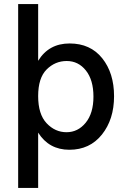

<svg xmlns="http://www.w3.org/2000/svg" viewBox="-20 -727 620 941"><path d="M307 -428Q250 -428 208.5 -386.5Q167 -345 167 -256Q167 -167 208.5 -123Q250 -79 306 -79Q362 -79 400 -125.5Q438 -172 438 -253.5Q438 -335 401 -381.5Q364 -428 307 -428ZM167 194H69V-707H167V-429Q219 -514 321 -514Q423 -514 481 -441.5Q539 -369 539 -255.5Q539 -142 479.5 -67.5Q420 7 320 7Q220 7 167 -77Z"/></svg>

Font: Hind Kochi Medium
Style: Regular
Weight: 500
Designer: Dhruvi Tolia
Foundry: Indian Type Foundry
Version: Version 0.702;PS 1.0;hotconv 1.0.81;makeotf.lib2.5.63406